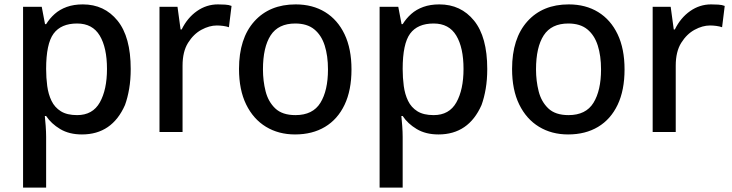

<svg xmlns="http://www.w3.org/2000/svg" viewBox="-20 -601 3334 874"><path d="M85 253V-570H170L185 -491H190Q206 -517 229 -537.5Q252 -558 284 -569.5Q316 -581 357 -581Q455 -581 515 -507Q575 -433 575 -287Q575 -238 568 -197Q561 -156 549 -123Q490 11 353 11Q295 11 254 -13.5Q213 -38 190 -73H184Q186 -55 188 -27.5Q190 0 190 22V253ZM331 -77Q402 -77 434.5 -135Q467 -193 467 -287Q467 -384 434 -439Q401 -494 331 -494Q258 -494 224 -448Q190 -402 190 -287Q190 -247 195 -209.5Q200 -172 214.5 -142Q229 -112 257 -94.5Q285 -77 331 -77Z M706 0V-570H788L802 -467H807Q833 -520 876.5 -550.5Q920 -581 972 -581Q987 -581 1004.5 -580Q1022 -579 1034 -574L1022 -477Q1011 -481 996 -483Q981 -485 967 -485Q933 -485 897 -465.5Q861 -446 836 -406Q811 -366 811 -302V0Z M1323 11Q1248 11 1190.5 -24Q1133 -59 1100.5 -125.5Q1068 -192 1068 -287Q1068 -426 1137.5 -503.5Q1207 -581 1326 -581Q1403 -581 1460 -546Q1517 -511 1548.5 -445Q1580 -379 1580 -285Q1580 -190 1548.5 -124Q1517 -58 1459.5 -23.5Q1402 11 1323 11ZM1325 -77Q1404 -77 1438.5 -133Q1473 -189 1473 -285Q1473 -347 1458 -394Q1443 -441 1410.5 -467.5Q1378 -494 1324 -494Q1247 -494 1212 -440Q1177 -386 1177 -285Q1177 -233 1189 -185.5Q1201 -138 1233 -107.5Q1265 -77 1325 -77Z M1708 253V-570H1793L1808 -491H1813Q1829 -517 1852 -537.5Q1875 -558 1907 -569.5Q1939 -581 1980 -581Q2078 -581 2138 -507Q2198 -433 2198 -287Q2198 -238 2191 -197Q2184 -156 2172 -123Q2113 11 1976 11Q1918 11 1877 -13.5Q1836 -38 1813 -73H1807Q1809 -55 1811 -27.5Q1813 0 1813 22V253ZM1954 -77Q2025 -77 2057.5 -135Q2090 -193 2090 -287Q2090 -384 2057 -439Q2024 -494 1954 -494Q1881 -494 1847 -448Q1813 -402 1813 -287Q1813 -247 1818 -209.5Q1823 -172 1837.5 -142Q1852 -112 1880 -94.5Q1908 -77 1954 -77Z M2566 11Q2491 11 2433.5 -24Q2376 -59 2343.5 -125.5Q2311 -192 2311 -287Q2311 -426 2380.5 -503.5Q2450 -581 2569 -581Q2646 -581 2703 -546Q2760 -511 2791.5 -445Q2823 -379 2823 -285Q2823 -190 2791.5 -124Q2760 -58 2702.5 -23.5Q2645 11 2566 11ZM2568 -77Q2647 -77 2681.5 -133Q2716 -189 2716 -285Q2716 -347 2701 -394Q2686 -441 2653.5 -467.5Q2621 -494 2567 -494Q2490 -494 2455 -440Q2420 -386 2420 -285Q2420 -233 2432 -185.5Q2444 -138 2476 -107.5Q2508 -77 2568 -77Z M2951 0V-570H3033L3047 -467H3052Q3078 -520 3121.5 -550.5Q3165 -581 3217 -581Q3232 -581 3249.5 -580Q3267 -579 3279 -574L3267 -477Q3256 -481 3241 -483Q3226 -485 3212 -485Q3178 -485 3142 -465.5Q3106 -446 3081 -406Q3056 -366 3056 -302V0Z"/></svg>

Font: Menbere
Style: Regular
Weight: 400
Designer: Aleme Tadesse
Foundry: Sorkin Type Co
Version: Version 1.000